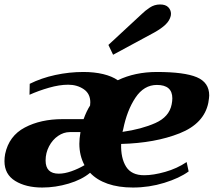

<svg xmlns="http://www.w3.org/2000/svg" viewBox="-27 -829 956 859"><path d="M458 -628 608 -767Q622 -781 643 -795Q664 -809 689 -809Q714 -809 726 -796.5Q738 -784 738 -767Q738 -761 737 -758Q732 -737 714 -719.5Q696 -702 664 -684L479 -584ZM-7 -108Q-7 -124 -4 -140Q13 -221 84 -258.5Q155 -296 253 -296H347Q360 -332 376 -357Q377 -362 377 -371Q377 -410 347.5 -430Q318 -450 278 -450Q239 -450 192 -436.5Q145 -423 105 -405L106 -454Q158 -480 220.5 -493.5Q283 -507 346 -507Q395 -507 434.5 -497.5Q474 -488 500 -470Q577 -507 675 -507Q798 -507 853.5 -483.5Q909 -460 909 -402Q909 -393 905 -369Q886 -276 776.5 -232.5Q667 -189 515 -185Q513 -122 537 -83.5Q561 -45 618 -45Q659 -45 712 -60Q765 -75 808 -104L817 -62Q776 -32 708 -11Q640 10 568 10Q503 10 454.5 -7Q406 -24 376 -56Q339 -25 280 -7.5Q221 10 162 10Q89 10 41 -19.5Q-7 -49 -7 -108ZM741 -362Q744 -377 744 -389Q744 -449 675 -449Q617 -449 579 -392Q541 -335 524 -250L521 -239Q606 -251 668 -278.5Q730 -306 741 -362ZM351 -90Q328 -133 328 -186Q328 -208 333 -238H285Q258 -238 233 -221Q208 -204 192.5 -174.5Q177 -145 177 -111Q177 -52 236 -52Q262 -52 293 -63Q324 -74 351 -90Z"/></svg>

Font: Trirong Black
Style: Italic
Weight: 900
Italic angle: -12°
Designer: Katatrad Team
Foundry: CadsonDemak
Version: Version 1.001